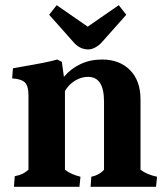

<svg xmlns="http://www.w3.org/2000/svg" viewBox="-20 -722 644 742"><path d="M90 -66V-354Q90 -390 76 -403.5Q62 -417 27 -419L30 -458L63 -464Q169 -482 201 -492L219 -483L227 -425Q254 -457 291.5 -474.5Q329 -492 374 -492Q442 -492 482.5 -451Q523 -410 523 -338V-66Q548 -47 587 -39L583 0H330L333 -39Q363 -45 382 -66V-329Q382 -378 366.5 -401.5Q351 -425 320 -425Q294 -425 269.5 -410Q245 -395 231 -370V-66Q254 -48 291 -39L287 0H34L37 -41Q56 -45 66.5 -50Q77 -55 90 -66ZM265 -558 170 -665 199 -702 319 -619 439 -702 468 -665 373 -558Q362 -546 348 -538.5Q334 -531 321 -531Q289 -531 265 -558Z"/></svg>

Font: Caladea
Style: Bold
Weight: 700
Designer: Carolina Giovagnoli and Andres Torresi
Foundry: Carolina Giovagnoli & Andres Torresi
Version: Version 1.001